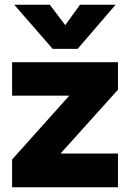

<svg xmlns="http://www.w3.org/2000/svg" viewBox="-20 -789 548 809"><path d="M31 0V-117L272 -386H31V-527H477V-411L235 -142H477V0ZM202 -583 40 -769H190L255 -683L317 -769H467L307 -583Z"/></svg>

Font: Onest ExtraBold
Style: Regular
Weight: 800
Designer: Dmitri Voloshin, Andrey Kudryavtsev
Foundry: Dmitri Voloshin, Andrey Kudryavtsev
Version: Version 1.000;gftools[0.9.33]